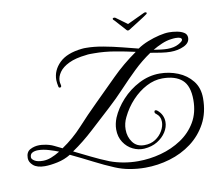

<svg xmlns="http://www.w3.org/2000/svg" viewBox="-88 -834 1212 1055"><g transform="rotate(-10 517.5 -306.0)"><path d="M787 -726Q792 -726 794 -722.5Q796 -719 791 -715Q786 -711 770 -700.5Q754 -690 735 -678Q716 -666 701.5 -657Q687 -648 686 -647Q683 -645 680.5 -644.5Q678 -644 676 -644Q673 -644 669 -648Q668 -650 658.5 -660Q649 -670 638 -682.5Q627 -695 618 -705Q609 -715 607 -716Q605 -718 605 -721Q605 -726 610.5 -726.5Q616 -727 620 -725L683 -679L781 -725Q783 -726 787 -726ZM640 115Q597 115 554.5 107.5Q512 100 474 84Q419 61 363.5 32.5Q308 4 243 -27Q209 -6 168.5 2.5Q128 11 98 11Q55 11 33.5 -7.5Q12 -26 12 -49Q12 -83 35.5 -95.5Q59 -108 87 -108Q93 -108 99 -107.5Q105 -107 111 -106Q143 -102 168 -89.5Q193 -77 210 -69Q274 -112 326 -169Q378 -226 433 -280Q500 -346 560 -406Q620 -466 698 -521Q645 -533 586.5 -543Q528 -553 471 -553Q460 -553 448.5 -553Q437 -553 426 -551Q367 -545 329.5 -527Q292 -509 275 -484.5Q258 -460 258 -436Q258 -426 261 -415Q262 -413 262 -409Q262 -400 254 -400Q247 -400 246 -407Q244 -417 242.5 -426Q241 -435 241 -444Q241 -498 282.5 -539Q324 -580 409 -589Q415 -590 421 -590Q427 -590 434 -590Q476 -590 528 -580.5Q580 -571 630.5 -558Q681 -545 717 -536Q743 -554 776 -567Q809 -580 841 -587.5Q873 -595 896 -595Q917 -595 940 -591Q963 -587 979 -577Q995 -567 995 -548Q995 -519 962 -503.5Q929 -488 887 -488Q864 -488 834 -492.5Q804 -497 776 -502Q724 -467 678.5 -423Q633 -379 589.5 -332.5Q546 -286 500 -244Q445 -194 385.5 -139Q326 -84 264 -42Q309 -20 355.5 3Q402 26 452 46Q487 59 526.5 66Q566 73 607 73Q672 73 735 56Q798 39 850 4.5Q902 -30 933 -82.5Q964 -135 964 -206Q964 -285 926 -318.5Q888 -352 816 -352Q771 -352 727 -329Q683 -306 646 -266.5Q609 -227 585 -177Q569 -145 569 -110Q569 -69 591.5 -38.5Q614 -8 656 -8Q692 -8 718 -25Q744 -42 758.5 -67.5Q773 -93 773 -117Q773 -148 749 -166Q742 -170 742 -177Q742 -186 749 -186Q754 -186 759 -182Q776 -168 784 -150.5Q792 -133 792 -114Q792 -85 774.5 -57.5Q757 -30 726 -11Q695 8 652 11Q620 13 589 -2Q558 -17 538 -47.5Q518 -78 518 -119Q518 -150 531 -183Q552 -233 593.5 -278.5Q635 -324 690.5 -352.5Q746 -381 806 -381Q859 -381 907.5 -361.5Q956 -342 987 -303Q1018 -264 1018 -206Q1018 -126 985.5 -66Q953 -6 899 34.5Q845 75 777.5 95Q710 115 640 115ZM873 -507Q910 -507 935 -520.5Q960 -534 960 -543Q960 -558 927 -558Q922 -558 915.5 -557.5Q909 -557 902 -556Q876 -553 848 -541Q820 -529 797 -515Q817 -512 836.5 -509.5Q856 -507 873 -507ZM93 -20Q115 -20 138.5 -29Q162 -38 188 -54Q169 -62 136 -72Q103 -82 75 -82Q56 -82 43 -75Q30 -68 30 -50Q30 -40 46 -30Q62 -20 93 -20Z"/></g></svg>

Font: Gwendolyn
Style: Bold
Weight: 700
Designer: Robert E. Leuschke
Foundry: Robert E. Leuschke
Version: Version 1.010; ttfautohint (v1.8.3)